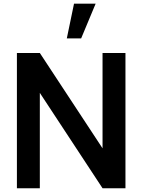

<svg xmlns="http://www.w3.org/2000/svg" viewBox="-20 -1002 758 1022"><path d="M374 -982.5 335.6 -797.5H411.9L489.1 -982.5ZM70 0V-720H192L525.8 -212.5V-720H647.8V0H525.8L192 -507.7V0Z"/></svg>

Font: Hauora
Style: Regular
Weight: 400
Designer: Wayne Shih
Foundry: WCYS
Version: Version 1.001